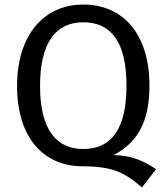

<svg xmlns="http://www.w3.org/2000/svg" viewBox="-20 -721 731 844"><path d="M479 -39C583 -94 637 -183 637 -344C637 -573 520 -701 346 -701C173 -701 55 -567 55 -343C55 -115 172 10 344 10C405 10 454 17 490 30C526 43 564 68 604 103L666 23C610 -16 552 -39 479 -39ZM156 -343C156 -535 226 -623 346 -623C473 -623 536 -530 536 -344C536 -159 473 -66 346 -66C227 -66 156 -152 156 -343Z"/></svg>

Font: Fira Sans
Style: Regular
Weight: 400
Designer: Carrois Corporate & Edenspiekermann AG
Foundry: Carrois Corporate GbR & Edenspiekermann AG
Version: Version 4.203